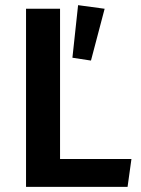

<svg xmlns="http://www.w3.org/2000/svg" viewBox="-20 -725 546 745"><path d="M333 -490 386 -691 283 -705 261 -501ZM213 -691V-108H490L475 0H81V-691Z"/></svg>

Font: FiraGO Medium
Style: Regular
Weight: 500
Designer: bBox Type
Foundry: bBox Type GmbH
Version: Version 1.001;PS 001.001;hotconv 1.0.88;makeotf.lib2.5.64775